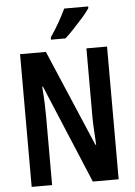

<svg xmlns="http://www.w3.org/2000/svg" viewBox="-61 -983 725 1029"><g transform="rotate(-5 301.0 -468.5)"><path d="M535 0H396L174 -530H170Q174 -481 175.5 -441.5Q177 -402 177 -371V0H67V-714H206L427 -195H431Q428 -243 426 -281.5Q424 -320 424 -350V-714H535ZM453 -928Q440 -908 416 -880.5Q392 -853 365.5 -825Q339 -797 317 -777H239V-789Q266 -829 287 -866Q308 -903 324 -937H453Z"/></g></svg>

Font: Noto Sans Thai ExtCond SemBd
Style: Regular
Weight: 600
Width: 2
Designer: Monotype Design Team
Foundry: Monotype Imaging Inc.
Version: Version 2.002; ttfautohint (v1.8.4.7-5d5b)